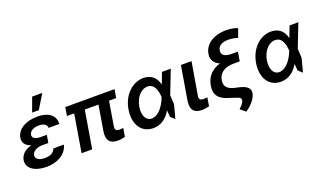

<svg xmlns="http://www.w3.org/2000/svg" viewBox="-89 -1363 3605 2139"><g transform="rotate(-20 1713.5 -294.0)"><path d="M361.5 -325.3H288C222.7 -325.3 191.1 -349.4 196.7 -386.4C203.1 -424.4 245.4 -453.8 310.4 -453.8C370.4 -453.8 407 -432.2 406.6 -391.3H533.4C542.3 -493.3 459.2 -552.6 332.4 -552.6C195.7 -552.6 90.2 -495 73.2 -394.2C65.3 -346.6 86.3 -296.9 160.9 -275.2C72.4 -253.9 32 -202.4 22.7 -148.4C6.7 -52.2 101.9 9.9 239.3 9.9C366.1 9.9 478 -50.4 502.8 -158H378.9C361.9 -112.6 323.9 -89.5 252.5 -89.5C181.5 -89.5 144.5 -120 150.2 -159.4C158.7 -206 212.4 -233.7 273.4 -233.7H346.6ZM292.6 -613.3H371.4L474.1 -781.2H353.7Z M1244.7 -545.5H660.9L644.2 -445.3H729.8L655.5 0H781.2L855.5 -445.3H1017.8L968 -147C950.3 -36.2 998.9 6.4 1084.9 6.4C1119.7 6.4 1148.8 0 1171.5 -6.4L1188.2 -106.9C1176.8 -105.1 1159.8 -102.6 1144.9 -102.6C1109.7 -102.6 1087.7 -112.9 1095.5 -158.7L1143.1 -445.3H1228Z M1503.6 11.4C1598.7 12.1 1667.3 -43.7 1713.1 -123.6L1719.5 -44L1767.8 0L1810 -160.5L1804 -269.2L1911.6 -545.5H1807.2L1758.5 -417.3L1756.4 -414.1C1737.9 -495.4 1683.2 -552.6 1587.7 -552.6C1456.7 -552.6 1339.8 -441.1 1313.6 -280.2C1285.2 -110.1 1363.3 10.7 1503.6 11.4ZM1436.8 -265.6C1454.5 -371.1 1519.5 -447.1 1599.1 -447.1C1684.7 -447.1 1702.8 -351.6 1707 -288.4L1707.7 -283.4L1704.5 -275.2C1678.3 -206 1612.6 -95.9 1523.4 -95.9C1454.5 -95.9 1421.2 -167.6 1436.8 -265.6Z M2031.6 -545.5 1964.8 -147C1947.4 -36.2 1996.1 6.4 2082.4 6.4C2115.8 6.4 2145.6 0.7 2168.7 -6.4L2185 -106.9C2173.7 -105.1 2156.2 -102.6 2141.7 -102.6C2106.9 -102.6 2084.5 -112.9 2092 -158.7L2157.3 -545.5Z M2734.4 -611.2 2771 -713.4C2732.6 -729 2685.7 -737.2 2634.9 -737.2C2487.9 -737.2 2380.3 -666.5 2362.2 -556.8C2350.9 -488.3 2381 -439.3 2446.7 -413.4C2344.5 -382.8 2282.3 -315.7 2265.6 -214.5C2247.9 -106.9 2294.7 -47.2 2420.8 -13.5L2485.4 8.2C2526.6 18.8 2542.3 33.7 2538.4 58.9C2534.8 77.4 2519.5 104 2476.9 141L2538.7 192.5C2608 146.3 2663.4 80.6 2673.7 24.1C2683.2 -30.9 2650.6 -67.8 2557.9 -89.5L2502.8 -102.3C2422.2 -121.4 2389.9 -163 2400.6 -228.7C2415.1 -314.6 2481.5 -359 2590.6 -359H2661.2L2669 -407.3L2679.3 -468H2605.5C2524.1 -468 2484.4 -495.7 2493.3 -550.4C2501.8 -601.6 2548.7 -629.6 2623.6 -629.6C2658.7 -629.6 2689.6 -624.3 2734.4 -611.2Z M3016 11.4C3111.2 12.1 3179.7 -43.7 3225.5 -123.6L3231.9 -44L3280.2 0L3322.4 -160.5L3316.4 -269.2L3424 -545.5H3319.6L3271 -417.3L3268.8 -414.1C3250.4 -495.4 3195.7 -552.6 3100.1 -552.6C2969.1 -552.6 2852.3 -441.1 2826 -280.2C2797.6 -110.1 2875.7 10.7 3016 11.4ZM2949.2 -265.6C2967 -371.1 3032 -447.1 3111.5 -447.1C3197.1 -447.1 3215.2 -351.6 3219.5 -288.4L3220.2 -283.4L3217 -275.2C3190.7 -206 3125 -95.9 3035.9 -95.9C2967 -95.9 2933.6 -167.6 2949.2 -265.6Z"/></g></svg>

Font: Margiela Sans Semi Bold
Style: Italic
Weight: 600
Italic angle: -9.39999°
Designer: Stefan Endress, Andreas Faust
Version: Version 1.100;FEAKit 1.0